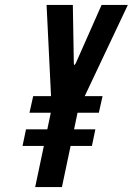

<svg xmlns="http://www.w3.org/2000/svg" viewBox="-20 -755 536 775"><path d="M85 -233H171L185 -300H99L114 -367H186L168 -735H274L278 -500L279 -493H281L286 -500L390 -735H496L322 -367H394L379 -300H293L279 -233H365L351 -166H265L230 0H122L157 -166H71Z"/></svg>

Font: League Gothic Italic
Style: Regular
Weight: 400
Designer: Tyler Finck
Foundry: The League of Moveable Type
Version: Version 1.001;PS 001.001;hotconv 1.0.56;makeotf.lib2.0.21325